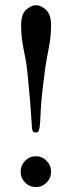

<svg xmlns="http://www.w3.org/2000/svg" viewBox="-20 -718 282 749"><path d="M119.6 -697.8Q140.6 -697.8 159.9 -679.2Q179.2 -660.6 179.2 -620.1Q179.2 -586.4 174.6 -556.6Q169.9 -526.9 163.3 -493.9Q156.7 -460.9 151.9 -415.5Q140.6 -329.6 138.7 -282Q136.7 -234.4 134.8 -222.7Q133.3 -214.4 130.9 -207.8Q128.4 -201.2 119.6 -201.2Q111.3 -201.2 108.6 -206.1Q106 -210.9 105 -215.3Q104 -226.6 102.1 -258.5Q100.1 -290.5 96.7 -332.3Q93.3 -374 88.9 -415.5Q85 -462.4 78.4 -494.1Q71.8 -525.9 67.1 -554.4Q62.5 -583 62.5 -620.1Q62.5 -663.6 82.8 -680.7Q103 -697.8 119.6 -697.8ZM60.5 -48.8Q60.5 -72.8 77.9 -90.6Q95.2 -108.4 119.6 -108.4Q144.5 -108.4 161.9 -90.6Q179.2 -72.8 179.2 -48.8Q179.2 -23.4 161.9 -5.9Q144.5 11.7 119.6 11.7Q95.2 11.7 77.9 -5.9Q60.5 -23.4 60.5 -48.8Z"/></svg>

Font: Kurinto Seri
Style: Regular
Weight: 400
Designer: Kurinto was developed by Clint Goss from a range of fonts that are compatible with the SIL Open Font License Version 1.1
Foundry: Clinton F. Goss
Version: Version 2.196; July 25, 2020